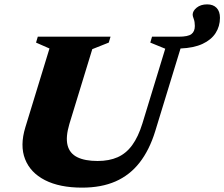

<svg xmlns="http://www.w3.org/2000/svg" viewBox="-20 -844 1027 879"><path d="M297.5 -276Q280 -217 289.2 -179.5Q298.5 -142 333.5 -124.5Q368.5 -107 427 -107Q479.5 -107 518.5 -124.2Q557.5 -141.5 585.2 -179.5Q613 -217.5 632 -279L736.5 -621L668 -649L676 -676H798Q841 -676 856.5 -688Q872 -700 872 -725Q872 -744 867 -757.2Q862 -770.5 862 -776.5Q862 -794 880.5 -809Q899 -824 928.5 -824Q956 -824 971.5 -808Q987 -792 987 -762.5Q987 -723.5 967 -692.5Q947 -661.5 907 -643Q867 -624.5 806.5 -622L690.5 -243Q664 -157 619 -99.5Q574 -42 509 -13.5Q444 15 356 15Q253 15 186 -19.2Q119 -53.5 94.8 -115.5Q70.5 -177.5 96 -261L206.5 -622L145 -649L153 -676H486L478 -649L402.5 -619Z"/></svg>

Font: Newsreader 16pt 16pt ExtraBold
Style: Italic
Weight: 800
Italic angle: -17°
Version: Version 1.003